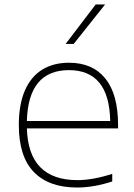

<svg xmlns="http://www.w3.org/2000/svg" viewBox="-20 -828 600 857"><path d="M507 -255H100Q106.5 -24 326 -24Q394 -24 481 -52V-18Q398.5 9 324 9Q198.5 9 131.2 -60Q64 -129 64 -270Q64 -361.5 91 -423.8Q118 -486 168.2 -517Q218.5 -548 288 -548Q393.5 -548 450.2 -477.5Q507 -407 507 -270ZM100 -288H472Q469.5 -403.5 423 -459.2Q376.5 -515 288 -515Q106 -515 100 -288ZM273 -632 407 -808H449L309 -632Z"/></svg>

Font: Encode Sans Expanded Thin
Style: Regular
Weight: 250
Width: 7
Designer: Multiple Designers
Foundry: Impallari Type
Version: Version 2.000